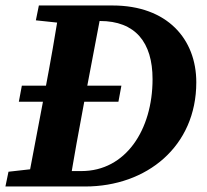

<svg xmlns="http://www.w3.org/2000/svg" viewBox="-42 -677 752 697"><path d="M387.9 -307.8 398.7 -366H37.3L26.4 -307.8H387.9ZM-22.3 0H131.2L144 -68.6H122.3L-11.2 -53.6L-22.3 0ZM55.5 0H209.2C226 -103 244.7 -207 264.4 -310.7L330.2 -657.1H175.8C159.1 -554.1 141.1 -450.1 121.4 -347.1L55.5 0ZM88.2 -603.2 229.3 -588.2H241.4L255.3 -657.1H99.1L88.2 -603.2ZM137.6 0H267C490.8 0 670.6 -145.5 670.6 -378.2C670.6 -534.9 565.6 -657.1 366.4 -657.1H262.5L251.3 -600.8H320.6C449 -600.8 511.8 -523.7 511.8 -389.7C511.8 -205.2 414 -56 253.8 -56H148.8L137.6 0Z"/></svg>

Font: Source Serif 4 Variable
Style: Italic
Weight: 400
Italic angle: -12°
Designer: Frank Grießhammer
Foundry: Adobe Systems Incorporated
Version: Version 4.004;hotconv 1.0.116;makeotfexe 2.5.65601